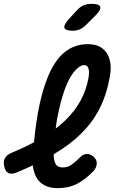

<svg xmlns="http://www.w3.org/2000/svg" viewBox="-57 -970 677 1000"><path d="M431 -80Q388 -35 344 -12.5Q300 10 244 10Q205 10 178.5 -3Q152 -16 137 -39Q122 -62 116 -94Q115 -101 114 -109Q74 -90 28 -71Q2 -61 -13.5 -69Q-29 -77 -35 -103Q-41 -129 -31 -146.5Q-21 -164 5 -175Q68 -201 120 -229Q131 -341 149 -426Q173 -535 208.5 -605Q244 -675 292 -707.5Q340 -740 400 -740Q441 -740 466 -725Q491 -710 504 -685Q517 -660 519 -629Q521 -598 514 -566Q499 -479 463.5 -408Q428 -337 369 -277.5Q310 -218 225 -168L223 -166V-156Q224 -137 229 -124Q234 -111 243.5 -104.5Q253 -98 270 -98Q296 -98 315.5 -112Q335 -126 356 -147Q375 -167 393.5 -168Q412 -169 429 -155Q448 -139 447 -118.5Q446 -98 431 -80ZM233 -300Q261 -322 285 -345Q334 -393 363.5 -447.5Q393 -502 404 -565Q406 -577 406.5 -589.5Q407 -602 404.5 -611Q402 -620 396.5 -625.5Q391 -631 381 -631Q362 -631 337 -605.5Q312 -580 289.5 -527.5Q267 -475 249 -393Q239 -351 233 -300ZM322 -810Q283 -810 278.5 -825Q274 -840 303 -872L345 -918Q362 -936 380 -943Q398 -950 420 -950Q460 -950 465 -934.5Q470 -919 439 -888L391 -840Q376 -825 359 -817.5Q342 -810 322 -810Z"/></svg>

Font: Maple Mono NL SemiBold
Style: Italic
Weight: 600
Italic angle: -10°
Monospace: yes
Designer: subframe7536
Version: Version 7.000